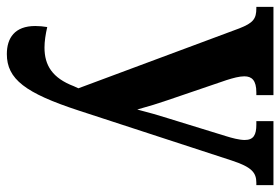

<svg xmlns="http://www.w3.org/2000/svg" viewBox="-149 -427 819 561"><g transform="rotate(90 260.5 -146.5)"><path d="M138 243C211 243 252 189 303 33L449 -414C468 -472 484 -486 514 -486H521V-536H334V-486H344C374 -486 389 -478 389 -452C389 -436 383 -414 378 -398L325 -226C316 -197 310 -177 300 -138C289 -177 283 -197 273 -226L214 -399C208 -418 203 -436 203 -451C203 -473 215 -486 250 -486H258V-536H0V-486H4C35 -486 47 -477 63 -436L238 34L232 47C208 110 171 133 119 133C101 133 81 130 59 125C57 137 56 149 56 160C56 220 91 243 138 243Z"/></g></svg>

Font: Noto Serif Condensed
Style: Bold
Weight: 700
Width: 3
Designer: Monotype Design Team
Foundry: Monotype Imaging Inc.
Version: Version 2.015